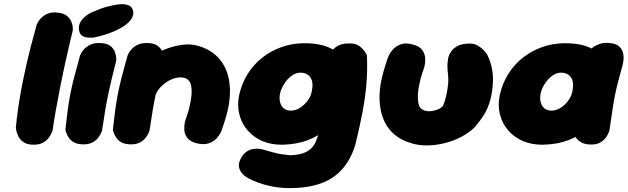

<svg xmlns="http://www.w3.org/2000/svg" viewBox="-20 -712 3093 946"><path d="M146 1Q114 1 96 -11.5Q78 -24 70 -41Q62 -58 60 -70.5Q58 -83 58 -83Q62 -126 69 -175.5Q76 -225 86 -277.5Q96 -330 108 -383.5Q120 -437 133.5 -489.5Q147 -542 161 -591Q161 -591 166 -601Q171 -611 183 -623.5Q195 -636 214.5 -644.5Q234 -653 263 -650Q294 -647 310 -633.5Q326 -620 332 -604Q338 -588 338.5 -576Q339 -564 339 -564Q330 -526 319 -479.5Q308 -433 297 -382Q286 -331 275.5 -277.5Q265 -224 255.5 -171Q246 -118 239 -69Q239 -69 235 -58.5Q231 -48 221 -34Q211 -20 192.5 -9.5Q174 1 146 1Z M382 -1Q355 -3 339.5 -13.5Q324 -24 316 -38Q308 -52 305 -62Q302 -72 302 -72Q308 -126 313.5 -168Q319 -210 326.5 -248.5Q334 -287 345.5 -332Q357 -377 374 -437Q374 -437 378.5 -447Q383 -457 394 -469.5Q405 -482 424.5 -491.5Q444 -501 474 -500Q506 -499 523 -486Q540 -473 546 -456.5Q552 -440 552.5 -427.5Q553 -415 553 -415Q541 -367 531.5 -328Q522 -289 514 -251Q506 -213 498.5 -169.5Q491 -126 483 -70Q483 -70 479 -59Q475 -48 464 -33.5Q453 -19 433 -9Q413 1 382 -1ZM442 -527Q442 -527 433 -526.5Q424 -526 411.5 -527Q399 -528 388 -534Q377 -540 372 -553Q365 -576 372 -594Q379 -612 392.5 -624.5Q406 -637 417.5 -643.5Q429 -650 429 -650Q482 -673 511 -680Q540 -687 560 -690Q560 -690 569 -691Q578 -692 591 -691Q604 -690 615.5 -685Q627 -680 633 -667Q639 -652 636 -639Q633 -626 626 -616.5Q619 -607 613 -601.5Q607 -596 607 -596Q588 -580 564 -568Q540 -556 516 -547.5Q492 -539 472.5 -534Q453 -529 442 -527Z M945 -7Q914 -16 901.5 -34.5Q889 -53 888 -73Q887 -93 890.5 -107.5Q894 -122 894 -122Q913 -172 921 -222.5Q929 -273 918 -303Q908 -324 886 -329Q864 -334 836 -325Q808 -316 783 -294Q758 -273 746.5 -245.5Q735 -218 729.5 -192Q724 -166 719 -150Q713 -129 711 -119Q709 -109 708 -103Q707 -97 703 -86Q703 -86 701 -77.5Q699 -69 691.5 -57.5Q684 -46 668 -37Q652 -28 624 -26Q601 -25 586.5 -37.5Q572 -50 564.5 -62.5Q557 -75 557 -75Q550 -87 550.5 -99.5Q551 -112 555.5 -131.5Q560 -151 565 -183Q567 -223 570.5 -248Q574 -273 581 -291Q588 -309 601 -326.5Q614 -344 635 -368Q663 -396 703 -422Q743 -448 787.5 -466.5Q832 -485 876 -491Q920 -497 957 -486Q978 -480 1003 -467.5Q1028 -455 1052 -431.5Q1076 -408 1093 -370Q1110 -332 1113 -276Q1114 -229 1105.5 -185Q1097 -141 1074 -76Q1074 -76 1068.5 -62Q1063 -48 1048.5 -31.5Q1034 -15 1009 -6Q984 3 945 -7ZM616 -1Q589 -3 573.5 -13.5Q558 -24 550 -38Q542 -52 539 -62Q536 -72 536 -72Q542 -126 547.5 -168Q553 -210 560.5 -248.5Q568 -287 579.5 -332Q591 -377 608 -437Q608 -437 612.5 -447Q617 -457 628 -469.5Q639 -482 658.5 -491.5Q678 -501 708 -500Q740 -499 757 -486Q774 -473 780 -456.5Q786 -440 786.5 -427.5Q787 -415 787 -415Q775 -367 765.5 -328Q756 -289 748 -251Q740 -213 732.5 -169.5Q725 -126 717 -70Q717 -70 713 -59Q709 -48 698 -33.5Q687 -19 667 -9Q647 1 616 -1Z M1439 214Q1369 218 1309.5 204.5Q1250 191 1201 165Q1201 165 1191.5 159Q1182 153 1171.5 140.5Q1161 128 1157.5 110Q1154 92 1167 68Q1180 44 1197.5 33.5Q1215 23 1231.5 21.5Q1248 20 1258.5 21.5Q1269 23 1269 23Q1302 32 1325 38.5Q1348 45 1368 48Q1388 51 1411 53Q1459 51 1487 37.5Q1515 24 1530 -2.5Q1545 -29 1552 -70Q1569 -138 1578.5 -186.5Q1588 -235 1592.5 -275Q1597 -315 1601 -357.5Q1605 -400 1611 -455Q1611 -455 1619.5 -466Q1628 -477 1647.5 -487.5Q1667 -498 1700 -498Q1733 -499 1752 -484Q1771 -469 1779.5 -454.5Q1788 -440 1788 -440Q1791 -366 1785.5 -299.5Q1780 -233 1766.5 -161.5Q1753 -90 1731 0Q1701 101 1630.5 154.5Q1560 208 1439 214ZM1373 1Q1318 2 1274 -16.5Q1230 -35 1200.5 -69Q1171 -103 1159.5 -147.5Q1148 -192 1158 -242Q1171 -301 1200.5 -348Q1230 -395 1273 -428.5Q1316 -462 1367 -480Q1418 -498 1473 -499Q1559 -500 1610 -473.5Q1661 -447 1678 -391.5Q1695 -336 1678 -250Q1668 -200 1646 -155.5Q1624 -111 1587 -76.5Q1550 -42 1497 -21.5Q1444 -1 1373 1ZM1413 -167Q1430 -167 1446.5 -174.5Q1463 -182 1477.5 -195.5Q1492 -209 1502.5 -226Q1513 -243 1516 -262Q1523 -294 1517 -314Q1511 -334 1496 -344Q1481 -354 1460 -354Q1443 -354 1427 -345Q1411 -336 1397.5 -321.5Q1384 -307 1374 -289Q1364 -271 1360 -252Q1355 -228 1360 -208.5Q1365 -189 1378.5 -178Q1392 -167 1413 -167Z M2005 -7Q1985 -12 1959.5 -25Q1934 -38 1910 -62Q1886 -86 1869.5 -124Q1853 -162 1850 -219Q1849 -267 1858 -312Q1867 -357 1889 -422Q1889 -422 1895 -436.5Q1901 -451 1915.5 -467.5Q1930 -484 1954.5 -493.5Q1979 -503 2017 -492Q2049 -483 2061.5 -464Q2074 -445 2075 -425Q2076 -405 2072.5 -390.5Q2069 -376 2069 -376Q2050 -326 2042 -274.5Q2034 -223 2045 -191Q2052 -176 2066.5 -169.5Q2081 -163 2098.5 -164Q2116 -165 2132.5 -171Q2149 -177 2159 -186Q2165 -193 2170.5 -211Q2176 -229 2181 -252.5Q2186 -276 2188 -298.5Q2190 -321 2188 -336Q2186 -358 2185 -373Q2184 -388 2185 -400.5Q2186 -413 2188 -426Q2188 -426 2191 -436Q2194 -446 2203.5 -459.5Q2213 -473 2232 -484Q2251 -495 2283 -497Q2313 -500 2334.5 -487Q2356 -474 2367 -460.5Q2378 -447 2378 -447Q2389 -429 2399.5 -392.5Q2410 -356 2409 -311Q2406 -257 2395.5 -218.5Q2385 -180 2366 -149Q2347 -118 2319 -85Q2290 -57 2251.5 -37Q2213 -17 2170 -6.5Q2127 4 2084.5 4.5Q2042 5 2005 -7Z M2657 1Q2602 2 2558 -16.5Q2514 -35 2484.5 -69Q2455 -103 2443.5 -147.5Q2432 -192 2442 -242Q2455 -301 2484.5 -348Q2514 -395 2557 -428.5Q2600 -462 2651 -480Q2702 -498 2757 -499Q2843 -500 2894 -473.5Q2945 -447 2962 -391.5Q2979 -336 2962 -250Q2952 -200 2930 -155.5Q2908 -111 2871 -76.5Q2834 -42 2781 -21.5Q2728 -1 2657 1ZM2697 -167Q2714 -167 2730.5 -174.5Q2747 -182 2761.5 -195.5Q2776 -209 2786.5 -226Q2797 -243 2800 -262Q2807 -294 2801 -314Q2795 -334 2780 -344Q2765 -354 2744 -354Q2727 -354 2711 -345Q2695 -336 2681.5 -321.5Q2668 -307 2658 -289Q2648 -271 2644 -252Q2639 -228 2644 -208.5Q2649 -189 2662.5 -178Q2676 -167 2697 -167ZM2894 0Q2864 0 2847 -9Q2830 -18 2823 -27Q2816 -36 2816 -36Q2823 -109 2831.5 -177.5Q2840 -246 2853.5 -318Q2867 -390 2891 -470Q2891 -470 2901.5 -478.5Q2912 -487 2933 -495Q2954 -503 2985 -500Q3018 -497 3033 -481Q3048 -465 3051 -445.5Q3054 -426 3051.5 -411.5Q3049 -397 3049 -397Q3035 -346 3026 -311.5Q3017 -277 3010.5 -245Q3004 -213 2998 -173Q2992 -133 2983 -71Q2983 -71 2979.5 -60.5Q2976 -50 2966.5 -36Q2957 -22 2939.5 -11Q2922 0 2894 0Z"/></svg>

Font: Sour Gummy Black
Style: Italic
Weight: 900
Italic angle: -11.3°
Designer: Stefie Justprince
Foundry: Eifetstype
Version: Version 1.000